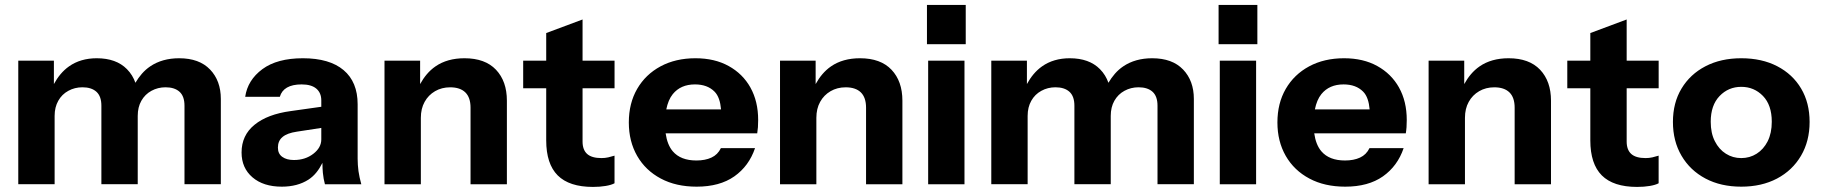

<svg xmlns="http://www.w3.org/2000/svg" viewBox="-20 -740 7281 767"><path d="M819.1 -462.3C790.4 -492.3 749.3 -507.3 695.7 -507.3C650.6 -507.3 612 -496.5 580.1 -474.9C555 -458 536.3 -435.2 520.9 -409.3C513.8 -429.6 502.8 -447.9 487.1 -463.8C458.5 -492.8 418.2 -507.3 366.6 -507.3C323.4 -507.3 286.4 -496.5 255.8 -474.9C230.1 -456.8 210.8 -432.5 195.3 -404.2V-497.7H53V-4.1H198.2V-277C198.2 -300.3 203.1 -320.4 212.8 -337.5C222.4 -354.6 235.8 -367.9 253 -377.2C270 -386.6 288.9 -391.3 309.5 -391.3C333.4 -391.3 351.9 -385.3 365.2 -373.4C378.4 -361.4 385 -342.9 385 -317.7V-4.1H530.2V-277C530.2 -300.3 535 -320.4 544.7 -337.5C554.4 -354.6 567.8 -367.9 584.9 -377.2C602 -386.6 620.9 -391.3 641.5 -391.3C665.4 -391.3 683.9 -385.3 697.2 -373.4C710.4 -361.4 717 -342.9 717 -317.7V-4.1H862.2V-344.8C862.2 -393.2 847.8 -432.4 819.1 -462.4Z M1412 -56.7C1409.9 -73.2 1408.7 -89.5 1408.7 -105.6V-323.4C1408.7 -382.8 1390 -428.3 1352.6 -459.9C1315.1 -491.5 1260.9 -507.3 1189.9 -507.3C1121.5 -507.3 1067.6 -492.8 1028.2 -463.8C988.9 -434.7 966 -397.9 959.5 -353.4H1097.9C1102.5 -369.6 1112 -381.8 1126.5 -390.2C1141.1 -398.6 1160.5 -402.8 1185.1 -402.8C1210.9 -402.8 1230.5 -397.1 1243.7 -385.9C1256.9 -374.6 1263.5 -358.9 1263.5 -338.9V-313.5L1141.6 -296.3C1079.5 -287.9 1031.4 -269.7 996.9 -241.6C962.3 -213.6 945 -176.6 945 -130.8C945 -89.5 959.6 -56.4 988.6 -31.6C1017.6 -6.7 1056.7 5.7 1105.7 5.7C1147.7 5.7 1183.1 -3.7 1212.2 -22.4C1236.4 -38 1254.1 -61.3 1268 -89.4C1268.3 -75.3 1268.5 -60.9 1269.8 -49.5C1271.4 -33.4 1274.1 -18.2 1278 -4H1423.3C1418.1 -22.7 1414.4 -40.3 1412 -56.7ZM1263.5 -183.1C1263.5 -161.1 1252.8 -141.9 1231.5 -125.5C1210.1 -109 1184.4 -100.8 1154.1 -100.8C1134.7 -100.8 1119.2 -105 1107.6 -113.4C1095.9 -121.8 1090.2 -134 1090.2 -150.2C1090.2 -168.2 1096.2 -182.4 1108.6 -192.7C1120.9 -203.1 1139.9 -210.2 1165.7 -214L1263.5 -229Z M1961.4 -461.4C1932.4 -492 1890.4 -507.3 1835.5 -507.3C1789.7 -507.3 1751.1 -496.5 1719.8 -474.9C1693.5 -456.8 1673.9 -432.4 1658.3 -404.1V-497.7H1516V-4H1661.2V-269.2C1661.2 -293.7 1666.2 -315 1676.3 -333.1C1686.3 -351.2 1700.2 -365.4 1717.9 -375.7C1735.6 -386 1755.8 -391.2 1778.4 -391.2C1804.9 -391.2 1825 -384.4 1838.9 -370.9C1852.8 -357.3 1859.7 -337 1859.7 -309.9V-4H2004.9V-337.9C2004.9 -389.6 1990.4 -430.7 1961.4 -461.4Z M2435 -387.3V-497.7H2307.2V-662.2L2162 -608V-497.7H2070V-387.3H2162V-179.2C2162 -116.6 2177.3 -70 2207.9 -39.3C2238.6 -8.7 2285.5 6.7 2348.8 6.7C2367.5 6.7 2384.4 5.4 2399.6 2.8C2414.8 0.2 2426.5 -3.3 2434.9 -7.9V-118.2C2426.5 -115.6 2418.2 -113.4 2409.8 -111.4C2401.4 -109.5 2392.3 -108.5 2382.7 -108.5C2356.9 -108.5 2337.8 -114 2325.5 -125C2313.4 -135.9 2307.2 -152.4 2307.2 -174.4V-387.3Z M2977.9 -390.2C2957.3 -427 2928.2 -455.7 2890.8 -476.3C2853.4 -497 2809.2 -507.3 2758.2 -507.3C2705.3 -507.3 2658.8 -496.5 2618.7 -474.9C2578.6 -453.3 2547.6 -423.3 2525.3 -384.9C2503.1 -346.5 2492 -301.8 2492 -250.8C2492 -200.5 2503.1 -156 2525.3 -117.2C2547.6 -78.5 2579 -48.4 2619.8 -26.7C2660.4 -5 2708.2 5.7 2763 5.7C2824.3 5.7 2874.4 -8 2913.5 -35.4C2952.4 -62.9 2980.1 -100.5 2996.2 -148.2H2859.8C2851.4 -130.8 2838.8 -118.2 2822 -110.5C2805.2 -102.7 2785.2 -98.9 2762 -98.9C2720 -98.9 2688.6 -111.1 2667.6 -135.6C2652.8 -153 2643.4 -177.1 2639.1 -207.3H3004.9C3006.2 -215 3007.1 -223.2 3007.8 -231.9C3008.4 -240.7 3008.7 -250.2 3008.7 -260.5C3008.7 -310.2 2998.4 -353.4 2977.8 -390.2ZM2641.7 -303.1C2646.7 -327.9 2655.1 -348.6 2667.7 -364.1C2688.7 -389.9 2718.2 -402.8 2756.3 -402.8C2789.2 -402.8 2815.1 -393.3 2834.2 -374.2C2850.1 -358.4 2857.7 -333.5 2860.4 -303.1Z M3541.4 -461.4C3512.4 -492 3470.4 -507.3 3415.5 -507.3C3369.7 -507.3 3331.1 -496.5 3299.8 -474.9C3273.5 -456.8 3253.9 -432.4 3238.3 -404.1V-497.7H3096V-4H3241.2V-269.2C3241.2 -293.7 3246.2 -315 3256.3 -333.1C3266.3 -351.2 3280.2 -365.4 3297.9 -375.7C3315.6 -386 3335.8 -391.2 3358.4 -391.2C3384.9 -391.2 3405 -384.4 3418.9 -370.9C3432.8 -357.3 3439.7 -337 3439.7 -309.9V-4H3584.9V-337.9C3584.9 -389.6 3570.4 -430.7 3541.4 -461.4Z M3832.9 -4V-497.7H3687.8V-4ZM3837.9 -563.5V-720.3H3683V-563.5Z M4706.1 -462.3C4677.4 -492.3 4636.3 -507.3 4582.7 -507.3C4537.6 -507.3 4499 -496.5 4467.1 -474.9C4442 -458 4423.3 -435.2 4407.9 -409.3C4400.8 -429.6 4389.8 -447.9 4374.1 -463.8C4345.5 -492.8 4305.2 -507.3 4253.6 -507.3C4210.4 -507.3 4173.4 -496.5 4142.8 -474.9C4117.1 -456.8 4097.8 -432.5 4082.3 -404.2V-497.7H3940V-4.1H4085.2V-277C4085.2 -300.3 4090.1 -320.4 4099.8 -337.5C4109.4 -354.6 4122.8 -367.9 4140 -377.2C4157 -386.6 4175.9 -391.3 4196.5 -391.3C4220.4 -391.3 4238.9 -385.3 4252.2 -373.4C4265.4 -361.4 4272 -342.9 4272 -317.7V-4.1H4417.2V-277C4417.2 -300.3 4422 -320.4 4431.7 -337.5C4441.4 -354.6 4454.8 -367.9 4471.9 -377.2C4489 -386.6 4507.9 -391.3 4528.5 -391.3C4552.4 -391.3 4570.9 -385.3 4584.2 -373.4C4597.4 -361.4 4604 -342.9 4604 -317.7V-4.1H4749.2V-344.8C4749.2 -393.2 4734.8 -432.4 4706.1 -462.4Z M4997.9 -4V-497.7H4852.8V-4ZM5002.9 -563.5V-720.3H4848V-563.5Z M5568.9 -390.2C5548.3 -427 5519.2 -455.7 5481.8 -476.3C5444.4 -497 5400.2 -507.3 5349.2 -507.3C5296.3 -507.3 5249.8 -496.5 5209.7 -474.9C5169.6 -453.3 5138.6 -423.3 5116.3 -384.9C5094.1 -346.5 5083 -301.8 5083 -250.8C5083 -200.5 5094.1 -156 5116.3 -117.2C5138.6 -78.5 5170 -48.4 5210.8 -26.7C5251.4 -5 5299.2 5.7 5354 5.7C5415.3 5.7 5465.4 -8 5504.5 -35.4C5543.4 -62.9 5571.1 -100.5 5587.2 -148.2H5450.8C5442.4 -130.8 5429.8 -118.2 5413 -110.5C5396.2 -102.7 5376.2 -98.9 5353 -98.9C5311 -98.9 5279.6 -111.1 5258.6 -135.6C5243.8 -153 5234.4 -177.1 5230.1 -207.3H5595.9C5597.2 -215 5598.1 -223.2 5598.8 -231.9C5599.4 -240.7 5599.7 -250.2 5599.7 -260.5C5599.7 -310.2 5589.4 -353.4 5568.8 -390.2ZM5232.7 -303.1C5237.7 -327.9 5246.1 -348.6 5258.7 -364.1C5279.7 -389.9 5309.2 -402.8 5347.3 -402.8C5380.2 -402.8 5406.1 -393.3 5425.2 -374.2C5441.1 -358.4 5448.7 -333.5 5451.4 -303.1Z M6132.4 -461.4C6103.4 -492 6061.4 -507.3 6006.5 -507.3C5960.7 -507.3 5922.1 -496.5 5890.8 -474.9C5864.5 -456.8 5844.9 -432.4 5829.3 -404.1V-497.7H5687V-4H5832.2V-269.2C5832.2 -293.7 5837.2 -315 5847.3 -333.1C5857.3 -351.2 5871.2 -365.4 5888.9 -375.7C5906.6 -386 5926.8 -391.2 5949.4 -391.2C5975.9 -391.2 5996 -384.4 6009.9 -370.9C6023.8 -357.3 6030.7 -337 6030.7 -309.9V-4H6175.9V-337.9C6175.9 -389.6 6161.4 -430.7 6132.4 -461.4Z M6606 -387.3V-497.7H6478.2V-662.2L6333 -608V-497.7H6241V-387.3H6333V-179.2C6333 -116.6 6348.3 -70 6378.9 -39.3C6409.6 -8.7 6456.5 6.7 6519.8 6.7C6538.5 6.7 6555.4 5.4 6570.6 2.8C6585.8 0.2 6597.5 -3.3 6605.9 -7.9V-118.2C6597.5 -115.6 6589.2 -113.4 6580.8 -111.4C6572.4 -109.5 6563.3 -108.5 6553.7 -108.5C6527.9 -108.5 6508.8 -114 6496.5 -125C6484.4 -135.9 6478.2 -152.4 6478.2 -174.4V-387.3Z M7175.1 -386.3C7152.6 -424.4 7120.7 -454.1 7079.7 -475.4C7038.7 -496.7 6990.7 -507.3 6936 -507.3C6881.8 -507.3 6834.2 -496.7 6793.2 -475.4C6752.1 -454.1 6720.3 -424.4 6697.4 -386.3C6674.4 -348.3 6663 -303.7 6663 -252.8C6663 -201.8 6674.4 -156.8 6697.4 -117.7C6720.3 -78.7 6752.2 -48.4 6793.2 -26.7C6834.2 -5 6881.8 5.7 6936 5.7C6990.2 5.7 7037.8 -5.1 7078.8 -26.7C7119.8 -48.4 7151.7 -78.7 7174.6 -117.7C7197.6 -156.8 7209 -201.8 7209 -252.8C7209 -303.7 7197.7 -348.3 7175.1 -386.3ZM7041.6 -175.8C7030.5 -154.2 7015.9 -137.6 6997.5 -126C6979 -114.3 6958.6 -108.5 6936 -108.5C6913.3 -108.5 6892.9 -114.3 6874.5 -126C6856 -137.6 6841.4 -154.2 6830.5 -175.8C6819.4 -197.4 6814 -223.4 6814 -253.7C6814 -297.6 6825.8 -331.8 6849.3 -356.3C6872.9 -380.9 6901.8 -393.1 6936 -393.1C6970.2 -393.1 6999 -381 7022.6 -356.8C7046.1 -332.6 7057.9 -298.2 7057.9 -253.7C7057.9 -223.4 7052.4 -197.4 7041.5 -175.8Z"/></svg>

Font: Diatome
Style: Bold
Weight: 700
Designer: 15.100.17
Foundry: 15.100.17
Version: Version 1.004;Fontself Maker 3.5.8